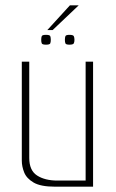

<svg xmlns="http://www.w3.org/2000/svg" viewBox="-20 -702 437 722"><path d="M187 0Q133 0 106.5 -15.5Q80 -31 71 -53.5Q62 -76 62 -98V-470H90V-108Q90 -61 119.5 -42Q149 -23 196 -23H302V-470H330V0ZM241 -534Q228 -534 226 -539Q224 -544 224 -552Q224 -561 226 -566Q228 -571 241 -571Q255 -571 257.5 -566Q260 -561 260 -552Q260 -544 257.5 -539Q255 -534 241 -534ZM153 -534Q139 -534 137 -539Q135 -544 135 -552Q135 -561 137 -566Q139 -571 153 -571Q167 -571 169 -566Q171 -561 171 -552Q171 -544 169 -539Q167 -534 153 -534ZM158 -589 243 -682H276L178 -589Z"/></svg>

Font: Smooch Sans Thin ExtraLight
Style: Regular
Weight: 250
Version: Version 1.010